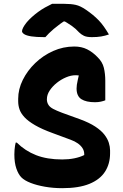

<svg xmlns="http://www.w3.org/2000/svg" viewBox="-20 -963 640 1003"><path d="M368 -720Q406 -720 435 -705.5Q464 -691 489 -665Q515 -640 522.5 -609Q530 -578 530 -541Q530 -524 530 -506Q530 -488 530 -471.5Q530 -455 530 -439Q520 -435 506.5 -432Q493 -429 476 -429Q430 -429 405 -445Q380 -461 380 -501Q380 -510 381.5 -520.5Q383 -531 386 -544Q389 -557 392.5 -573Q396 -589 400 -609L421 -557Q408 -565 398.5 -567.5Q389 -570 375 -570Q351 -570 325 -559Q299 -548 276.5 -530Q254 -512 239.5 -490Q225 -468 225 -445V-441Q226 -426 233.5 -414.5Q241 -403 258 -394Q275 -385 304 -374L398 -340Q447 -322 478 -301.5Q509 -281 525.5 -259.5Q542 -238 548.5 -217Q555 -196 555 -178V-162Q555 -107 528.5 -66Q502 -25 447 -2.5Q392 20 305 20Q258 20 215 12.5Q172 5 140 -7.5Q108 -20 92 -36Q76 -52 65.5 -82.5Q55 -113 55 -156Q55 -169 56 -180.5Q57 -192 58.5 -201.5Q60 -211 62 -218H68Q111 -175 168.5 -152.5Q226 -130 305 -130Q339 -130 368.5 -136Q398 -142 420 -153V-158Q420 -175 411 -189Q402 -203 386.5 -214Q371 -225 349 -233L257 -267Q199 -288 163 -309Q127 -330 108 -350.5Q89 -371 82 -391.5Q75 -412 75 -434V-447Q75 -497 99 -545.5Q123 -594 164 -633.5Q205 -673 257.5 -696.5Q310 -720 368 -720ZM252 -943Q263 -943 273.5 -943Q284 -943 295 -943Q306 -943 316 -943Q351 -943 375.5 -937.5Q400 -932 429 -912Q448 -899 464.5 -885.5Q481 -872 495.5 -857Q510 -842 523 -823.5Q536 -805 549 -783Q529 -776 508.5 -772.5Q488 -769 460 -769Q433 -769 418.5 -776Q404 -783 393 -794Q376 -813 355.5 -827.5Q335 -842 293 -866L349 -851Q332 -851 315 -851Q298 -851 281 -851L336 -867Q289 -836 261 -812Q233 -788 217 -769H211Q169 -769 143.5 -773Q118 -777 106.5 -784.5Q95 -792 95 -800Q95 -807 101 -819Q107 -831 120 -847Q132 -861 147 -874.5Q162 -888 179 -900.5Q196 -913 214.5 -923.5Q233 -934 252 -943Z"/></svg>

Font: Recursive Monospace Casual ExtraBold
Style: Regular
Weight: 800
Version: Version 1.047